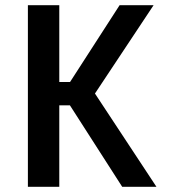

<svg xmlns="http://www.w3.org/2000/svg" viewBox="-20 -720 690 740"><path d="M87.5 0V-700H208.5V-404H250L441 -700H572L346 -359.5L583 0H451L249.5 -314H208.5V0Z"/></svg>

Font: Trispace Medium
Style: Regular
Weight: 500
Designer: Tyler Finck
Foundry: Etcetera Type Company
Version: Version 1.210; ttfautohint (v1.8.3)